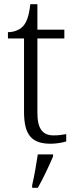

<svg xmlns="http://www.w3.org/2000/svg" viewBox="-20 -678 362 919"><path d="M223 10C248 10 278 5 297 -1V-36C276 -32 259 -30 236 -30C185 -30 159 -61 159 -137V-494H288V-536H159V-658H125C119 -601 107 -570 89 -551C71 -533 44 -524 18 -524V-494H95V-143C95 -30 133 10 223 10ZM134 208V221H161C185 180 216 113 234 71V61H161C154 107 145 161 134 208Z"/></svg>

Font: Noto Serif Bengali Light
Style: Regular
Weight: 300
Designer: Juan Bruce, Universal Thirst, Indian Type Foundry and the Monotype Design Team.
Foundry: Monotype Imaging Inc.
Version: Version 2.003